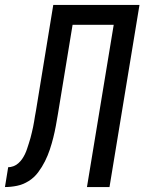

<svg xmlns="http://www.w3.org/2000/svg" viewBox="-60 -755 583 775"><path d="M-40 0 -27 -80Q-17 -80 -6 -84Q5 -88 14 -96Q23 -104 29.5 -113.5Q36 -123 41 -133.5Q46 -144 49.5 -155Q53 -166 56.5 -176.5Q60 -187 63 -198Q66 -209 68.5 -220Q71 -231 73.5 -242Q76 -253 77.5 -263.5Q79 -274 81 -285Q83 -296 85 -307L155 -735H503L382 0H291L399 -655H233L174 -296Q170 -272 165.5 -247.5Q161 -223 155 -199Q149 -175 141 -151Q133 -127 121.5 -104Q110 -81 94 -59.5Q78 -38 55.5 -24Q33 -10 8.5 -5Q-16 0 -40 0Z"/></svg>

Font: Iosevka Medium Oblique
Style: Regular
Weight: 500
Italic angle: -9°
Monospace: yes
Designer: Belleve Invis
Foundry: Belleve Invis
Version: Version 32.5.0; ttfautohint (v1.8.4)